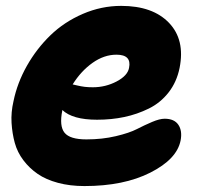

<svg xmlns="http://www.w3.org/2000/svg" viewBox="-20 -603 697 653"><path d="M267.1 29.8Q217.8 29.8 177 18.8Q136.2 7.8 108.2 -11.5Q80.1 -30.8 59.6 -57.9Q39.1 -85 30.3 -116.9Q21.5 -148.9 19.3 -185.1Q17.1 -221.2 25.9 -258.8Q38.6 -320.8 71.5 -379.2Q104.5 -437.5 151.4 -482.9Q198.2 -528.3 261.5 -555.7Q324.7 -583 392.1 -583Q499.5 -583 554.7 -525.4Q609.9 -467.8 590.8 -372.1Q581.1 -324.2 553.5 -288.8Q525.9 -253.4 486.3 -233.9Q446.8 -214.4 403.1 -205.1Q359.4 -195.8 310.1 -195.8Q226.6 -195.8 191.9 -229V-227.1Q181.2 -174.3 199.5 -151.6Q217.8 -128.9 273.9 -128.9Q327.6 -128.9 374 -139.9Q420.4 -150.9 445.8 -164.1Q471.2 -177.2 497.1 -188.2Q522.9 -199.2 540 -199.2Q572.8 -199.2 586.7 -178.5Q600.6 -157.7 594.2 -125Q581.5 -61.5 491.2 -15.9Q400.9 29.8 267.1 29.8ZM376 -417Q334 -417 294.7 -389.2Q255.4 -361.3 227.1 -315.9Q229 -315.4 242.7 -312.3Q256.3 -309.1 268.6 -307.6Q280.8 -306.2 295.9 -306.2Q338.9 -306.2 376.5 -325.9Q414.1 -345.7 418.9 -372.1Q428.2 -417 376 -417Z"/></svg>

Font: Shantell Sans Irregular Bouncy
Style: Italic
Weight: 800
Italic angle: -11.31°
Designer: Stephen Nixon, Anya Danilova, Shantell Martin
Foundry: Arrow Type
Version: Version 1.006;[9816181b4]